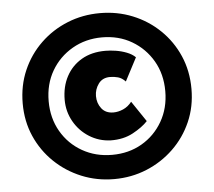

<svg xmlns="http://www.w3.org/2000/svg" viewBox="-53 -755 987 884"><g transform="rotate(-5 440.0 -312.5)"><path d="M612 -182Q587 -155 542.5 -131Q498 -107 439 -108Q385 -110 340.5 -138Q296 -166 270 -212Q244 -258 244 -312Q244 -373 269 -420Q294 -467 340 -494Q386 -521 450 -521Q472 -521 498 -517Q524 -513 548.5 -503.5Q573 -494 588 -479L532 -372Q516 -389 498 -394Q480 -399 461 -399Q426 -399 407.5 -373.5Q389 -348 389 -317Q389 -284 408 -259.5Q427 -235 463 -235Q485 -235 508 -245Q531 -255 548 -277ZM440 71Q360 71 289.5 42Q219 13 165 -39Q111 -91 80.5 -160.5Q50 -230 50 -312Q50 -395 80.5 -465Q111 -535 165 -587Q219 -639 289.5 -667.5Q360 -696 440 -696Q520 -696 590.5 -667.5Q661 -639 715 -587Q769 -535 799.5 -465Q830 -395 830 -312Q830 -230 799.5 -160.5Q769 -91 715 -39Q661 13 590.5 42Q520 71 440 71ZM440 -41Q517 -41 577.5 -76Q638 -111 673.5 -172.5Q709 -234 709 -312Q709 -391 673.5 -452Q638 -513 577.5 -548.5Q517 -584 440 -584Q364 -584 302.5 -548.5Q241 -513 205.5 -452Q170 -391 170 -312Q170 -234 205.5 -172.5Q241 -111 302.5 -76Q364 -41 440 -41Z"/></g></svg>

Font: Reem Kufi
Style: Regular
Weight: 400
Designer: Khaled Hosny
Version: Version 1.6